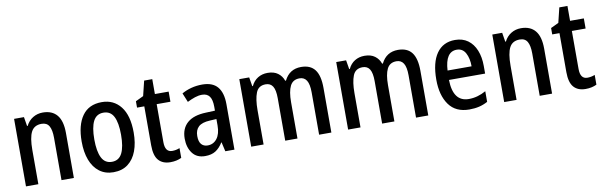

<svg xmlns="http://www.w3.org/2000/svg" viewBox="-46 -1081 4740 1512"><g transform="rotate(-10 2324.0 -324.5)"><path d="M298 -550Q373 -550 412 -503Q451 -456 451 -360V0H352V-339Q352 -401 334 -432.5Q316 -464 274 -464Q215 -464 191 -418Q167 -372 167 -273V0H68V-540H147L159 -467H164Q184 -507 219.5 -528.5Q255 -550 298 -550Z M977 -271Q977 -187 953.5 -124Q930 -61 883.5 -25.5Q837 10 767 10Q702 10 655.5 -25Q609 -60 585 -123Q561 -186 561 -271Q561 -402 613.5 -476Q666 -550 770 -550Q865 -550 921 -478.5Q977 -407 977 -271ZM662 -270Q662 -175 687.5 -124Q713 -73 769 -73Q825 -73 850.5 -123.5Q876 -174 876 -271Q876 -367 850.5 -416.5Q825 -466 769 -466Q713 -466 687.5 -416.5Q662 -367 662 -270Z M1251 -75Q1266 -75 1281.5 -78Q1297 -81 1311 -87V-9Q1293 0 1270.5 5Q1248 10 1222 10Q1161 10 1128 -27Q1095 -64 1095 -147V-459H1037V-510L1100 -540L1129 -659H1194V-540H1304V-459H1194V-155Q1194 -75 1251 -75Z M1573 -549Q1656 -549 1695.5 -502Q1735 -455 1735 -363V0H1662L1645 -74H1643Q1617 -32 1584 -11Q1551 10 1500 10Q1433 10 1398.5 -36.5Q1364 -83 1364 -153Q1364 -234 1415 -278.5Q1466 -323 1565 -326L1637 -329V-360Q1637 -417 1617.5 -443.5Q1598 -470 1558 -470Q1530 -470 1500.5 -460Q1471 -450 1439 -434L1409 -507Q1444 -527 1485.5 -538Q1527 -549 1573 -549ZM1584 -259Q1521 -256 1493 -230Q1465 -204 1465 -156Q1465 -111 1483.5 -90Q1502 -69 1534 -69Q1580 -69 1608.5 -106Q1637 -143 1637 -210V-262Z M2364 -550Q2438 -550 2474 -503Q2510 -456 2510 -357V0H2412V-338Q2412 -404 2393 -434Q2374 -464 2337 -464Q2283 -464 2261 -419.5Q2239 -375 2239 -290V0H2141V-340Q2141 -405 2122.5 -434.5Q2104 -464 2066 -464Q2008 -464 1988 -413Q1968 -362 1968 -274V0H1869V-540H1948L1960 -468H1965Q1984 -508 2018 -529Q2052 -550 2096 -550Q2147 -550 2178.5 -526.5Q2210 -503 2223 -465H2229Q2271 -550 2364 -550Z M3139 -550Q3213 -550 3249 -503Q3285 -456 3285 -357V0H3187V-338Q3187 -404 3168 -434Q3149 -464 3112 -464Q3058 -464 3036 -419.5Q3014 -375 3014 -290V0H2916V-340Q2916 -405 2897.5 -434.5Q2879 -464 2841 -464Q2783 -464 2763 -413Q2743 -362 2743 -274V0H2644V-540H2723L2735 -468H2740Q2759 -508 2793 -529Q2827 -550 2871 -550Q2922 -550 2953.5 -526.5Q2985 -503 2998 -465H3004Q3046 -550 3139 -550Z M3594 -549Q3655 -549 3697 -518.5Q3739 -488 3761 -433.5Q3783 -379 3783 -308V-247H3494Q3497 -72 3623 -72Q3693 -72 3760 -110V-25Q3727 -7 3691.5 1.5Q3656 10 3613 10Q3504 10 3450 -65.5Q3396 -141 3396 -266Q3396 -403 3447.5 -476Q3499 -549 3594 -549ZM3595 -471Q3504 -471 3496 -322H3688Q3688 -386 3665 -428.5Q3642 -471 3595 -471Z M4122 -550Q4197 -550 4236 -503Q4275 -456 4275 -360V0H4176V-339Q4176 -401 4158 -432.5Q4140 -464 4098 -464Q4039 -464 4015 -418Q3991 -372 3991 -273V0H3892V-540H3971L3983 -467H3988Q4008 -507 4043.5 -528.5Q4079 -550 4122 -550Z M4571 -75Q4586 -75 4601.5 -78Q4617 -81 4631 -87V-9Q4613 0 4590.5 5Q4568 10 4542 10Q4481 10 4448 -27Q4415 -64 4415 -147V-459H4357V-510L4420 -540L4449 -659H4514V-540H4624V-459H4514V-155Q4514 -75 4571 -75Z"/></g></svg>

Font: Noto Sans Lao Condensed Medium
Style: Regular
Weight: 500
Width: 3
Designer: Monotype Design Team
Foundry: Monotype Imaging Inc.
Version: Version 2.003; ttfautohint (v1.8.4.7-5d5b)